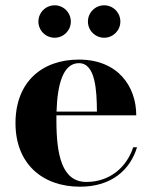

<svg xmlns="http://www.w3.org/2000/svg" viewBox="-20 -695 573 725"><path d="M312 -613.5C312 -580 339.5 -552.5 373.5 -552.5C407 -552.5 434.5 -580 434.5 -613.5C434.5 -647.5 407 -675 373.5 -675C339.5 -675 312 -647.5 312 -613.5ZM125 -613.5C125 -580 152.5 -552.5 186.5 -552.5C220 -552.5 247.5 -580 247.5 -613.5C247.5 -647.5 220 -675 186.5 -675C152.5 -675 125 -647.5 125 -613.5ZM497.5 -139H483C458 -63 394.5 -8 306 -8C213.5 -8 193 -111 193 -240C193 -246.5 193 -253 193 -259.5H494.5C494.5 -368.5 425.5 -470 278 -470C138 -470 38.5 -385 38.5 -230C38.5 -75 142 10 282 10C402 10 471.5 -54 497.5 -139ZM278 -456.5C340 -456.5 345.5 -356 346 -273.5H193.5C196.5 -373.5 217 -456.5 278 -456.5Z"/></svg>

Font: Bodoni* 16pt
Style: Bold
Weight: 700
Version: Version 2.3